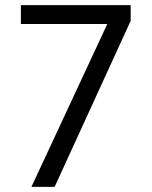

<svg xmlns="http://www.w3.org/2000/svg" viewBox="-20 -725 589 745"><path d="M102 0 415 -672 417 -632H61V-705H487V-644L192 0Z"/></svg>

Font: Nunito Sans 10pt SemiCondensed
Style: Regular
Weight: 400
Width: 4
Designer: Vernon Adams
Foundry: Vernon Adams
Version: Version 3.101;gftools[0.9.27]